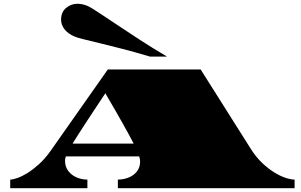

<svg xmlns="http://www.w3.org/2000/svg" viewBox="-20 -999 1596 1019"><path d="M34.2 0V-45.9Q48.3 -45.9 72.8 -54.4Q97.2 -63 126.5 -81.1Q155.8 -99.6 187.5 -128.2Q219.2 -156.7 248.5 -198.2L552.2 -630.4H1044.9L1311 -209Q1338.9 -165 1371.6 -134Q1404.3 -103 1436.5 -83.5Q1468.3 -64 1496.3 -54.9Q1524.4 -45.9 1543.5 -45.9V0H605.5V-45.9Q635.3 -45.9 662.4 -56.6Q689.5 -67.4 706.5 -88.9Q723.6 -110.4 723.6 -142.1Q723.6 -152.8 718.8 -168.9H329.6Q325.2 -157.2 325.2 -146.5Q325.2 -113.8 342.5 -91.3Q359.9 -68.8 387 -57.4Q414.1 -45.9 443.8 -45.9V0ZM365.2 -236.8H689.5Q679.2 -256.3 665.5 -282Q651.9 -307.6 633.3 -340.3Q614.7 -373 591.6 -413.6Q568.4 -454.1 539.1 -503.9Q505.9 -453.6 478.5 -412.6Q451.2 -371.6 429.7 -338.4Q408.7 -305.7 392.6 -280.8Q376.5 -255.9 365.2 -236.8ZM775.9 -698.7Q691.9 -723.6 624.3 -741Q556.6 -758.3 506.3 -770.5Q456.1 -782.7 423.1 -790.8Q390.1 -798.8 375.5 -805.2Q341.8 -819.3 323 -843Q304.2 -866.7 304.2 -895Q304.2 -935.5 331.3 -957.3Q358.4 -979 390.1 -979Q418.5 -979 446.3 -966.8Q461.9 -960 501.2 -933.8Q540.5 -907.7 595.7 -871.1Q657.7 -829.6 720.5 -788.8Q783.2 -748 866.2 -698.7Z"/></svg>

Font: Asset
Style: Regular
Weight: 400
Version: Version 1.003; ttfautohint (v1.8.4.7-5d5b)